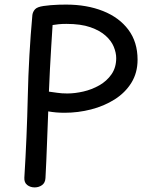

<svg xmlns="http://www.w3.org/2000/svg" viewBox="-20 -801 657 836"><path d="M121 -736Q123 -750 132.5 -760.5Q142 -771 170 -775Q184 -777 201 -778.5Q218 -780 235.5 -780.5Q253 -781 268 -781Q358 -781 428.5 -753Q499 -725 539 -671.5Q579 -618 579 -541Q579 -484 552 -440.5Q525 -397 479 -368Q433 -339 376.5 -324.5Q320 -310 261 -310Q242 -310 224.5 -311.5Q207 -313 190 -316Q187 -245 184.5 -172.5Q182 -100 178 -26Q177 -5 163 5Q149 15 131 15Q112 15 98.5 4.5Q85 -6 86 -27Q97 -204 101 -382Q105 -560 121 -736ZM193 -402Q210 -400 229 -397Q248 -394 273 -394Q306 -394 343 -402.5Q380 -411 412.5 -429.5Q445 -448 465.5 -477.5Q486 -507 486 -548Q486 -571 475.5 -597Q465 -623 440 -645.5Q415 -668 373.5 -682.5Q332 -697 269 -697Q250 -697 235.5 -695.5Q221 -694 209 -692Q206 -645 203 -597Q200 -549 197.5 -500.5Q195 -452 193 -402Z"/></svg>

Font: Playpen Sans Hebrew
Style: Regular
Weight: 400
Designer: Tom Grace, Laura Meseguer, Veronika Burian, José Scaglione
Foundry: TypeTogether
Version: Version 2.000